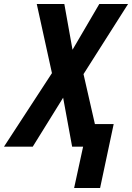

<svg xmlns="http://www.w3.org/2000/svg" viewBox="-78 -734 661 961"><path d="M293 207 338 0H283L238 -245L86 0H-58L182 -368L106 -714H244L285 -485L419 -714H563L340 -363L397 -113H491L423 207Z"/></svg>

Font: Noto Sans Condensed
Style: Bold Italic
Weight: 700
Width: 3
Italic angle: -12°
Designer: Monotype Design Team
Foundry: Monotype Imaging Inc.
Version: Version 2.013; ttfautohint (v1.8.4.7-5d5b)